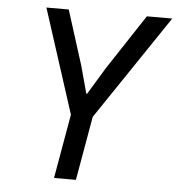

<svg xmlns="http://www.w3.org/2000/svg" viewBox="-52 -765 751 813"><g transform="rotate(5 324.0 -358.0)"><path d="M259 -262 112.5 -716H207.5L281.5 -482L312.5 -367.5H316L385.5 -482L539.5 -716H647.5L341.5 -262ZM207.5 0 262.5 -313.5H355.5L300.5 0Z"/></g></svg>

Font: Google Sans Code
Style: Italic
Weight: 400
Italic angle: -10°
Monospace: yes
Designer: Google Sans Code Authors
Foundry: Google LLC
Version: Version 6.000